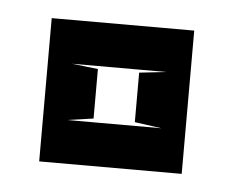

<svg xmlns="http://www.w3.org/2000/svg" viewBox="-30 -671 309 255"><g transform="rotate(5 125.0 -543.5)"><path d="M62 -581H188L152 -577V-511L188 -506H62L97 -511V-577L62 -581ZM220 -448V-639H30V-448H220Z"/></g></svg>

Font: Banana Brick
Style: Regular
Weight: 400
Designer: artmaker
Foundry: artmaker
Version: Version 4.000 2011 initial release